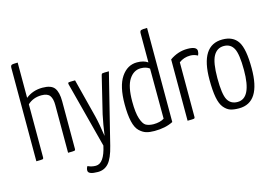

<svg xmlns="http://www.w3.org/2000/svg" viewBox="-114 -975 2018 1409"><g transform="rotate(-15 895.0 -271.0)"><path d="M236 -510Q303 -510 327 -477.5Q351 -445 351 -376V-14Q351 -4 343.5 -2Q336 0 295 0V-364Q295 -410 278 -434Q261 -458 215 -458Q152 -458 109 -418V-14Q109 -4 102 -2Q95 0 54 0V-708Q54 -727 63.5 -731Q73 -735 109 -735V-467Q163 -510 236 -510Z M429 -483Q426 -496 433 -498Q440 -500 482 -500L557 -206Q565 -174 572 -135Q579 -96 582 -73L586 -50Q597 -132 613 -207L680 -483Q682 -496 689.5 -498Q697 -500 739 -500L607 31Q585 120 553 156.5Q521 193 471 193Q397 193 397 163Q397 145 407 131Q435 145 468 145Q531 145 559 16Z M1036 -708Q1036 -727 1046 -731Q1056 -735 1092 -735V-20Q1034 10 950 10Q912 10 886.5 2Q861 -6 836.5 -29.5Q812 -53 800 -104.5Q788 -156 788 -236Q788 -373 834.5 -441.5Q881 -510 954 -510Q1005 -510 1036 -488ZM955 -40Q1006 -40 1037 -60L1036 -441Q1011 -461 970 -461Q916 -461 881.5 -408.5Q847 -356 847 -241Q847 -156 862 -110.5Q877 -65 898 -53Q919 -41 955 -40Z M1203 -466Q1266 -510 1337 -510Q1409 -510 1409 -475Q1409 -458 1401 -442Q1375 -457 1345 -457Q1296 -457 1259 -429V-14Q1259 -4 1251.5 -2Q1244 0 1203 0Z M1436 -249Q1436 -510 1603 -510Q1684 -510 1720.5 -454Q1757 -398 1757 -250Q1757 10 1592 10Q1551 10 1525.5 1Q1500 -8 1478 -34.5Q1456 -61 1446 -113.5Q1436 -166 1436 -249ZM1495 -245Q1495 -122 1518.5 -80Q1542 -38 1594 -38Q1699 -38 1699 -252Q1699 -374 1675.5 -417.5Q1652 -461 1601 -461Q1549 -461 1522 -412.5Q1495 -364 1495 -245Z"/></g></svg>

Font: Yanone Kaffeesatz Light
Style: Regular
Weight: 300
Designer: Yanone (Cyrillic: Daniel Pouzeot)
Foundry: Yanone
Version: Version 1.003;PS 001.003;hotconv 1.0.88;makeotf.lib2.5.64775